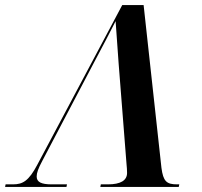

<svg xmlns="http://www.w3.org/2000/svg" viewBox="-69 -734 793 754"><path d="M-49 0H192L194 -10H134C93 -10 75 -19 75 -41C75 -55 81 -72 97 -102L302 -492C335 -553 364 -610 385 -651C388 -609 393 -542 397 -483L428 -88C429 -79 430 -66 430 -55C430 -25 404 -10 355 -10H327L325 0H633L635 -10H626C585 -10 572 -22 565 -75L495 -714H411L78 -88C44 -23 20 -10 -18 -10H-47Z"/></svg>

Font: Noto Serif Display SemiBold
Style: Italic
Weight: 600
Italic angle: -12°
Designer: Monotype Design Team
Foundry: Monotype Imaging Inc.
Version: Version 2.009